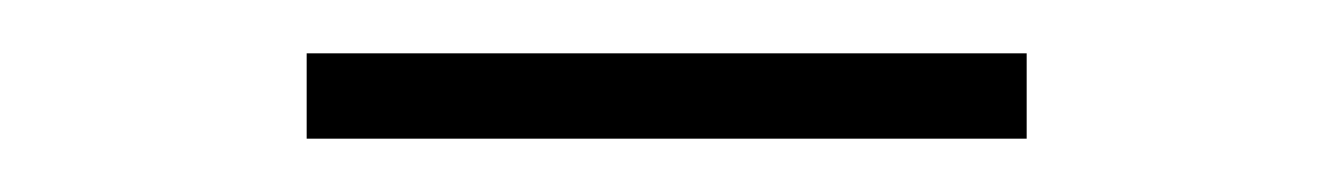

<svg xmlns="http://www.w3.org/2000/svg" viewBox="-20 -316 500 72"><path d="M95 -264V-296H365V-264Z"/></svg>

Font: Encode Sans Expanded Expanded Thin
Style: Regular
Weight: 100
Width: 7
Designer: Multiple Designers
Foundry: Impallari Type
Version: Version 3.000; ttfautohint (v1.8.3) -l 8 -r 50 -G 200 -x 14 